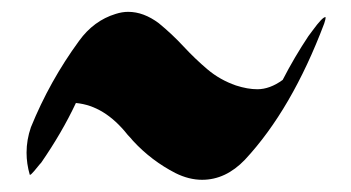

<svg xmlns="http://www.w3.org/2000/svg" viewBox="-20 -409 586 321"><path d="M317.9 -108.4Q295.9 -108.4 273.4 -119.6Q233.4 -140.1 202.6 -173.3Q198.2 -178.7 193.4 -183.6Q154.8 -232.4 106.9 -236.8Q83.5 -187 48.3 -136.2Q47.9 -136.2 46.4 -134.3Q44.9 -132.3 37.1 -123Q31.7 -116.7 30.3 -116.7H29.8Q24.4 -135.3 24.4 -153.8Q24.4 -175.3 31.7 -196.3Q63 -273.4 112.3 -340.8Q136.7 -374.5 173.3 -385.7Q184.1 -389.2 194.3 -389.2Q220.2 -389.2 245.6 -370.1Q267.6 -352.1 286.9 -331.3Q306.2 -310.5 326.9 -293Q347.7 -275.4 374.5 -266.1Q394 -259.8 410.2 -259.8Q431.2 -259.8 452.6 -275.4Q472.2 -313.5 495.6 -348.6L502.9 -358.4Q519 -380.4 523.9 -380.4Q524.4 -380.4 524.4 -379.4Q524.4 -377 522 -369.6Q467.8 -226.1 389.6 -142.1Q357.4 -108.4 317.9 -108.4Z"/></svg>

Font: Terrible Cursive
Style: Regular
Weight: 400
Designer: GGBotNet
Foundry: GGBotNet
Version: 1.00